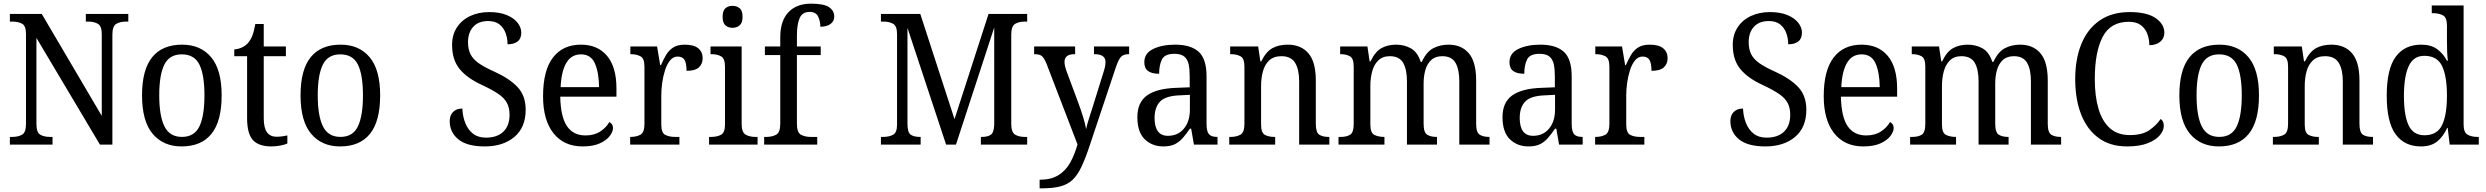

<svg xmlns="http://www.w3.org/2000/svg" viewBox="-20 -790 13580 1049"><path d="M34 0V-42H47Q79 -42 100.5 -54Q122 -66 122 -114V-604Q122 -649 100.5 -660.5Q79 -672 48 -672H34V-714H208L536 -157V-604Q536 -648 514.5 -660Q493 -672 463 -672H449V-714H681V-672H668Q636 -672 615 -659.5Q594 -647 594 -600V0H526L179 -583V-114Q179 -66 200 -54Q221 -42 253 -42H267V0Z M972 10Q872 10 814 -59Q756 -128 756 -269Q756 -409 811.5 -477.5Q867 -546 975 -546Q1076 -546 1133.5 -477.5Q1191 -409 1191 -269Q1191 -128 1135.5 -59Q1080 10 972 10ZM974 -42Q1042 -42 1069.5 -99.5Q1097 -157 1097 -269Q1097 -381 1069.5 -437Q1042 -493 973 -493Q906 -493 878 -437Q850 -381 850 -269Q850 -157 878.5 -99.5Q907 -42 974 -42Z M1463 10Q1394 10 1362 -24.5Q1330 -59 1330 -145V-483H1260V-520Q1279 -521 1299 -529.5Q1319 -538 1334 -554Q1349 -571 1358.5 -595Q1368 -619 1375 -659H1421V-536H1542V-483H1421V-143Q1421 -91 1439 -67Q1457 -43 1489 -43Q1507 -43 1521.5 -45Q1536 -47 1550 -50V-6Q1538 0 1513 5Q1488 10 1463 10Z M1838 10Q1738 10 1680 -59Q1622 -128 1622 -269Q1622 -409 1677.5 -477.5Q1733 -546 1841 -546Q1942 -546 1999.5 -477.5Q2057 -409 2057 -269Q2057 -128 2001.5 -59Q1946 10 1838 10ZM1840 -42Q1908 -42 1935.5 -99.5Q1963 -157 1963 -269Q1963 -381 1935.5 -437Q1908 -493 1839 -493Q1772 -493 1744 -437Q1716 -381 1716 -269Q1716 -157 1744.5 -99.5Q1773 -42 1840 -42Z M2628 10Q2532 10 2484.5 -28.5Q2437 -67 2437 -129Q2437 -160 2455.5 -178.5Q2474 -197 2506 -197Q2508 -153 2522.5 -117Q2537 -81 2564.5 -59.5Q2592 -38 2635 -38Q2696 -38 2730 -70.5Q2764 -103 2764 -163Q2764 -201 2749.5 -228Q2735 -255 2702.5 -277Q2670 -299 2617 -324Q2533 -362 2491.5 -412.5Q2450 -463 2450 -545Q2450 -600 2476.5 -640.5Q2503 -681 2549 -702.5Q2595 -724 2653 -724Q2709 -724 2748 -708Q2787 -692 2807.5 -666Q2828 -640 2828 -612Q2828 -579 2808 -563.5Q2788 -548 2753 -548Q2753 -580 2742.5 -609Q2732 -638 2709 -656.5Q2686 -675 2647 -675Q2594 -675 2565.5 -643.5Q2537 -612 2537 -560Q2537 -521 2550.5 -494Q2564 -467 2595 -445Q2626 -423 2680 -399Q2762 -362 2807 -315Q2852 -268 2852 -190Q2852 -94 2790.5 -42Q2729 10 2628 10Z M3163 10Q3061 10 3004 -62Q2947 -134 2947 -264Q2947 -405 3001 -475.5Q3055 -546 3154 -546Q3245 -546 3296.5 -485Q3348 -424 3348 -306V-262H3041Q3043 -152 3077.5 -101Q3112 -50 3179 -50Q3227 -50 3260 -72Q3293 -94 3309 -123Q3317 -120 3323 -111.5Q3329 -103 3329 -90Q3329 -70 3311 -46.5Q3293 -23 3256.5 -6.5Q3220 10 3163 10ZM3253 -314Q3252 -395 3230 -444Q3208 -493 3154 -493Q3102 -493 3074.5 -447Q3047 -401 3043 -314Z M3423 0V-42H3426Q3457 -42 3479 -54Q3501 -66 3501 -114V-426Q3501 -471 3479 -482.5Q3457 -494 3427 -494H3424V-536H3570L3587 -434H3591Q3604 -464 3619 -489.5Q3634 -515 3658 -530.5Q3682 -546 3721 -546Q3771 -546 3795 -526Q3819 -506 3819 -472Q3819 -441 3798.5 -422Q3778 -403 3731 -403Q3731 -444 3720 -462.5Q3709 -481 3682 -481Q3658 -481 3641 -460Q3624 -439 3613.5 -406.5Q3603 -374 3598 -337.5Q3593 -301 3593 -270V-109Q3593 -64 3615 -53Q3637 -42 3667 -42H3692V0Z M3982 -638Q3959 -638 3943.5 -651.5Q3928 -665 3928 -698Q3928 -732 3943.5 -745Q3959 -758 3982 -758Q4005 -758 4021 -745Q4037 -732 4037 -698Q4037 -665 4021 -651.5Q4005 -638 3982 -638ZM3854 0V-42H3866Q3897 -42 3919 -53.5Q3941 -65 3941 -109V-426Q3941 -470 3920 -482Q3899 -494 3868 -494H3862V-536H4032V-114Q4032 -67 4053.5 -54.5Q4075 -42 4107 -42H4119V0Z M4155 0V-42H4168Q4198 -42 4220.5 -54Q4243 -66 4243 -114V-489H4159V-536H4243V-586Q4243 -676 4287.5 -723Q4332 -770 4411 -770Q4482 -770 4510 -750.5Q4538 -731 4538 -700Q4538 -674 4517.5 -659Q4497 -644 4462 -644Q4462 -674 4450 -699.5Q4438 -725 4403 -725Q4364 -725 4349 -691.5Q4334 -658 4334 -595V-536H4464V-489H4334V-114Q4334 -66 4356 -54Q4378 -42 4409 -42H4445V0Z M4793 0V-42H4806Q4837 -42 4859 -53.5Q4881 -65 4881 -109V-604Q4881 -648 4859.5 -660Q4838 -672 4808 -672H4793V-714H5008L5195 -139L5381 -714H5592V-672H5577Q5547 -672 5526 -659.5Q5505 -647 5505 -601V-113Q5505 -67 5526 -54.5Q5547 -42 5578 -42H5592V0H5339V-42H5345Q5376 -42 5393 -53.5Q5410 -65 5412 -108V-640L5203 0H5149L4938 -638V-114Q4938 -66 4956 -54Q4974 -42 5005 -42H5010V0Z M5660 192Q5722 192 5762 167.5Q5802 143 5826.5 99.5Q5851 56 5867 -1L5698 -441Q5685 -473 5672.5 -483.5Q5660 -494 5633 -494H5630V-536H5854V-494H5851Q5796 -494 5796 -452Q5796 -433 5806 -404L5870 -232Q5885 -192 5897.5 -151Q5910 -110 5914 -85Q5920 -113 5930 -143.5Q5940 -174 5950 -206L6011 -402Q6020 -430 6020 -451Q6020 -494 5960 -494H5957V-536H6149V-494H6146Q6119 -494 6105 -480Q6091 -466 6075 -418L5935 1Q5911 74 5889 120.5Q5867 167 5840 192.5Q5813 218 5772.5 228.5Q5732 239 5669 239H5660Z M6336 10Q6275 10 6234.5 -29Q6194 -68 6194 -150Q6194 -230 6246 -268Q6298 -306 6404 -310L6480 -313V-373Q6480 -410 6474.5 -437.5Q6469 -465 6451 -480.5Q6433 -496 6396 -496Q6344 -496 6328.5 -465.5Q6313 -435 6313 -387Q6273 -387 6252.5 -402Q6232 -417 6232 -450Q6232 -499 6280.5 -522.5Q6329 -546 6401 -546Q6486 -546 6529 -507Q6572 -468 6572 -373V-114Q6572 -72 6585 -57Q6598 -42 6629 -42H6632V0H6503L6488 -87H6481Q6462 -59 6443 -37Q6424 -15 6399.5 -2.5Q6375 10 6336 10ZM6361 -48Q6416 -48 6448.5 -87.5Q6481 -127 6481 -191V-272L6423 -269Q6347 -266 6317.5 -234.5Q6288 -203 6288 -145Q6288 -98 6306 -73Q6324 -48 6361 -48Z M6696 0V-42H6704Q6735 -42 6757 -54Q6779 -66 6779 -114V-426Q6779 -471 6757.5 -482.5Q6736 -494 6706 -494H6701V-536H6854L6866 -455H6871Q6898 -509 6933 -527.5Q6968 -546 7015 -546Q7088 -546 7128.5 -499Q7169 -452 7169 -350V-114Q7169 -66 7188 -54Q7207 -42 7238 -42H7243V0H7078V-346Q7078 -410 7056 -446.5Q7034 -483 6981 -483Q6939 -483 6914.5 -460Q6890 -437 6880 -400Q6870 -363 6870 -320V-109Q6870 -64 6891 -53Q6912 -42 6942 -42H6947V0Z M7293 0V-42H7306Q7337 -42 7356.5 -54Q7376 -66 7376 -114V-426Q7376 -471 7355.5 -482.5Q7335 -494 7305 -494H7302V-536H7451L7463 -455H7468Q7494 -509 7528.5 -527.5Q7563 -546 7608 -546Q7653 -546 7689 -525.5Q7725 -505 7742 -452H7748Q7774 -508 7811.5 -527Q7849 -546 7894 -546Q7965 -546 8005 -499Q8045 -452 8045 -350V-114Q8045 -66 8064.5 -54Q8084 -42 8115 -42H8118V0H7953V-346Q7953 -411 7932 -447Q7911 -483 7860 -483Q7822 -483 7799.5 -462Q7777 -441 7767.5 -407.5Q7758 -374 7758 -334V-114Q7758 -66 7777.5 -54Q7797 -42 7828 -42H7831V0H7667V-346Q7667 -411 7646 -447Q7625 -483 7573 -483Q7534 -483 7510.5 -460Q7487 -437 7477 -400Q7467 -363 7467 -320V-109Q7467 -64 7489 -53Q7511 -42 7542 -42H7544V0Z M8331 10Q8270 10 8229.5 -29Q8189 -68 8189 -150Q8189 -230 8241 -268Q8293 -306 8399 -310L8475 -313V-373Q8475 -410 8469.5 -437.5Q8464 -465 8446 -480.5Q8428 -496 8391 -496Q8339 -496 8323.5 -465.5Q8308 -435 8308 -387Q8268 -387 8247.5 -402Q8227 -417 8227 -450Q8227 -499 8275.5 -522.5Q8324 -546 8396 -546Q8481 -546 8524 -507Q8567 -468 8567 -373V-114Q8567 -72 8580 -57Q8593 -42 8624 -42H8627V0H8498L8483 -87H8476Q8457 -59 8438 -37Q8419 -15 8394.5 -2.5Q8370 10 8331 10ZM8356 -48Q8411 -48 8443.5 -87.5Q8476 -127 8476 -191V-272L8418 -269Q8342 -266 8312.5 -234.5Q8283 -203 8283 -145Q8283 -98 8301 -73Q8319 -48 8356 -48Z M8695 0V-42H8698Q8729 -42 8751 -54Q8773 -66 8773 -114V-426Q8773 -471 8751 -482.5Q8729 -494 8699 -494H8696V-536H8842L8859 -434H8863Q8876 -464 8891 -489.5Q8906 -515 8930 -530.5Q8954 -546 8993 -546Q9043 -546 9067 -526Q9091 -506 9091 -472Q9091 -441 9070.5 -422Q9050 -403 9003 -403Q9003 -444 8992 -462.5Q8981 -481 8954 -481Q8930 -481 8913 -460Q8896 -439 8885.5 -406.5Q8875 -374 8870 -337.5Q8865 -301 8865 -270V-109Q8865 -64 8887 -53Q8909 -42 8939 -42H8964V0Z M9625 10Q9529 10 9481.5 -28.5Q9434 -67 9434 -129Q9434 -160 9452.5 -178.5Q9471 -197 9503 -197Q9505 -153 9519.5 -117Q9534 -81 9561.5 -59.5Q9589 -38 9632 -38Q9693 -38 9727 -70.5Q9761 -103 9761 -163Q9761 -201 9746.5 -228Q9732 -255 9699.5 -277Q9667 -299 9614 -324Q9530 -362 9488.5 -412.5Q9447 -463 9447 -545Q9447 -600 9473.5 -640.5Q9500 -681 9546 -702.5Q9592 -724 9650 -724Q9706 -724 9745 -708Q9784 -692 9804.5 -666Q9825 -640 9825 -612Q9825 -579 9805 -563.5Q9785 -548 9750 -548Q9750 -580 9739.5 -609Q9729 -638 9706 -656.5Q9683 -675 9644 -675Q9591 -675 9562.5 -643.5Q9534 -612 9534 -560Q9534 -521 9547.5 -494Q9561 -467 9592 -445Q9623 -423 9677 -399Q9759 -362 9804 -315Q9849 -268 9849 -190Q9849 -94 9787.5 -42Q9726 10 9625 10Z M10160 10Q10058 10 10001 -62Q9944 -134 9944 -264Q9944 -405 9998 -475.5Q10052 -546 10151 -546Q10242 -546 10293.5 -485Q10345 -424 10345 -306V-262H10038Q10040 -152 10074.5 -101Q10109 -50 10176 -50Q10224 -50 10257 -72Q10290 -94 10306 -123Q10314 -120 10320 -111.5Q10326 -103 10326 -90Q10326 -70 10308 -46.5Q10290 -23 10253.5 -6.5Q10217 10 10160 10ZM10250 -314Q10249 -395 10227 -444Q10205 -493 10151 -493Q10099 -493 10071.5 -447Q10044 -401 10040 -314Z M10416 0V-42H10429Q10460 -42 10479.5 -54Q10499 -66 10499 -114V-426Q10499 -471 10478.5 -482.5Q10458 -494 10428 -494H10425V-536H10574L10586 -455H10591Q10617 -509 10651.5 -527.5Q10686 -546 10731 -546Q10776 -546 10812 -525.5Q10848 -505 10865 -452H10871Q10897 -508 10934.5 -527Q10972 -546 11017 -546Q11088 -546 11128 -499Q11168 -452 11168 -350V-114Q11168 -66 11187.5 -54Q11207 -42 11238 -42H11241V0H11076V-346Q11076 -411 11055 -447Q11034 -483 10983 -483Q10945 -483 10922.5 -462Q10900 -441 10890.5 -407.5Q10881 -374 10881 -334V-114Q10881 -66 10900.5 -54Q10920 -42 10951 -42H10954V0H10790V-346Q10790 -411 10769 -447Q10748 -483 10696 -483Q10657 -483 10633.5 -460Q10610 -437 10600 -400Q10590 -363 10590 -320V-109Q10590 -64 10612 -53Q10634 -42 10665 -42H10667V0Z M11601 10Q11509 10 11446 -36Q11383 -82 11350.5 -164.5Q11318 -247 11318 -358Q11318 -467 11351.5 -549.5Q11385 -632 11451.5 -678Q11518 -724 11616 -724Q11710 -724 11757.5 -691Q11805 -658 11805 -611Q11805 -580 11782 -561.5Q11759 -543 11723 -543Q11723 -574 11712.5 -603.5Q11702 -633 11677.5 -652Q11653 -671 11611 -671Q11511 -671 11468 -588.5Q11425 -506 11425 -358Q11425 -265 11445 -196.5Q11465 -128 11507 -90Q11549 -52 11616 -52Q11684 -52 11722.5 -78.5Q11761 -105 11785 -140Q11802 -129 11802 -102Q11802 -78 11781 -52Q11760 -26 11715.5 -8Q11671 10 11601 10Z M12103 10Q12003 10 11945 -59Q11887 -128 11887 -269Q11887 -409 11942.5 -477.5Q11998 -546 12106 -546Q12207 -546 12264.5 -477.5Q12322 -409 12322 -269Q12322 -128 12266.5 -59Q12211 10 12103 10ZM12105 -42Q12173 -42 12200.5 -99.5Q12228 -157 12228 -269Q12228 -381 12200.5 -437Q12173 -493 12104 -493Q12037 -493 12009 -437Q11981 -381 11981 -269Q11981 -157 12009.5 -99.5Q12038 -42 12105 -42Z M12398 0V-42H12406Q12437 -42 12459 -54Q12481 -66 12481 -114V-426Q12481 -471 12459.5 -482.5Q12438 -494 12408 -494H12403V-536H12556L12568 -455H12573Q12600 -509 12635 -527.5Q12670 -546 12717 -546Q12790 -546 12830.5 -499Q12871 -452 12871 -350V-114Q12871 -66 12890 -54Q12909 -42 12940 -42H12945V0H12780V-346Q12780 -410 12758 -446.5Q12736 -483 12683 -483Q12641 -483 12616.5 -460Q12592 -437 12582 -400Q12572 -363 12572 -320V-109Q12572 -64 12593 -53Q12614 -42 12644 -42H12649V0Z M13207 10Q13117 10 13068.5 -56.5Q13020 -123 13020 -267Q13020 -412 13068.5 -479Q13117 -546 13208 -546Q13262 -546 13295.5 -521.5Q13329 -497 13349 -458H13354Q13351 -482 13350 -511.5Q13349 -541 13349 -566V-650Q13349 -695 13326.5 -706.5Q13304 -718 13274 -718H13266V-760H13440V-110Q13440 -66 13462 -54Q13484 -42 13515 -42H13523V0H13364L13353 -91H13350Q13329 -44 13295.5 -17Q13262 10 13207 10ZM13226 -51Q13295 -51 13322 -106Q13349 -161 13349 -267Q13349 -373 13322.5 -429Q13296 -485 13225 -485Q13166 -485 13140 -428.5Q13114 -372 13114 -266Q13114 -158 13140 -104.5Q13166 -51 13226 -51Z"/></svg>

Font: Noto Serif Myanmar SemCond
Style: Regular
Weight: 400
Width: 4
Designer: Ben Mitchell and the Monotype Design Team
Foundry: Monotype Imaging Inc.
Version: Version 2.106; ttfautohint (v1.8.4.7-5d5b)